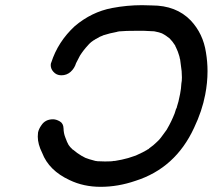

<svg xmlns="http://www.w3.org/2000/svg" viewBox="-20 -709 822 742"><path d="M369 13Q303 13 249 -13Q169 -50 143 -118Q126 -152 126 -181Q126 -189 127 -197Q130 -211 140 -225Q155 -248 185 -248Q197 -248 211 -240Q225 -232 225.5 -213Q226 -194 232 -179Q240 -157 244 -151L245 -149Q251 -140 259 -133L261 -132L260 -131Q261 -130 263 -130Q278 -117 295 -107L310 -99Q322 -94 349 -87Q353 -87 355 -86L386 -85Q413 -85 419 -87Q421 -87 423.5 -87Q426 -87 450.5 -92Q475 -97 502 -107L505 -108Q536 -122 547 -129Q549 -131 554 -133L557 -136Q573 -147 588 -162Q598 -170 623 -206L625 -209L626 -211Q643 -240 655 -271L661 -290Q662 -291 663 -291V-294Q670 -314 676 -346Q680 -366 681 -387Q683 -395 683 -410Q683 -420 682 -434L676 -480Q675 -481 674.5 -485.5Q674 -490 673 -492Q668 -510 660 -526Q658 -529 657 -533Q647 -549 635 -561Q634 -561 628 -566Q622 -571 615 -575L606 -580Q597 -584 576 -588L535 -590H510Q462 -590 445 -588H442Q439 -587 436.5 -587Q434 -587 433 -586Q405 -581 377 -572V-571H376Q368 -569 352 -559Q347 -557 344 -554H343Q330 -545 327.5 -542Q325 -539 323.5 -538Q322 -537 320 -534Q303 -516 289 -494L274 -465Q268 -445 253 -431.5Q238 -418 217 -418Q198 -418 186 -432Q176 -443 176 -458Q176 -461 177 -465L178 -467Q204 -548 269 -608Q334 -663 413 -678Q471 -689 529 -689L567 -688Q661 -688 717 -630Q765 -579 776 -506Q782 -470 782 -434Q782 -389 773 -343Q761 -280 730 -215Q658 -59 503 -10Q436 13 369 13Z"/></svg>

Font: Bad Comic
Style: Italic
Weight: 400
Italic angle: -11°
Designer: GGBotNet
Foundry: GGBotNet
Version: 0.95